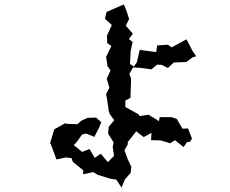

<svg xmlns="http://www.w3.org/2000/svg" viewBox="-20 -791 1040 867"><path d="M611 -566 598 -510 582 -486 609 -485 664 -478 689 -499 711 -498 738 -484 765 -509 821 -511 850 -532 866 -537 850 -560 823 -612 821 -613 755 -577 738 -589 690 -586 685 -556 638 -562ZM206 -144 209 -141 235 -71 277 -80 303 -77 309 -60 356 -22 355 -4 401 -14 420 -2 478 16 505 20 529 56 544 19 570 -10 573 -38 558 -69 542 -112 558 -141 556 -148 595 -198 629 -172 664 -191 662 -158 705 -157 749 -144 770 -158 809 -127 825 -150H837L847 -165L829 -211L804 -210L778 -254L755 -262H701L698 -244L651 -273L610 -267L605 -275L546 -308V-337L569 -349L572 -436L564 -457L584 -492L567 -502L570 -561L579 -601L562 -615L580 -639L548 -675L563 -705L552 -740L539 -771L461 -737L454 -706L485 -678L463 -630L464 -597L483 -583L459 -534L465 -497L463 -496L479 -473L462 -435L474 -395L459 -366L463 -347L471 -290L476 -275L496 -248L471 -219L468 -188L493 -148L489 -128L495 -87L467 -59L435 -97L408 -78L384 -118L351 -105L313 -136L325 -148L351 -184L369 -188L406 -173L429 -218L437 -239L414 -260L376 -259L349 -247L329 -230L277 -232V-236L225 -207Z"/></svg>

Font: チョークS
Style: Regular
Weight: 400
Designer: [Stick] Fontworks Inc.
Foundry: [Stick] Fontworks Inc.
Version: Version 1.200;FEAKit 1.0